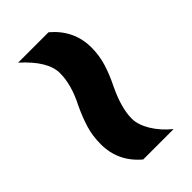

<svg xmlns="http://www.w3.org/2000/svg" viewBox="-18 -607 509 509"><g transform="rotate(45 236.5 -352.5)"><path d="M222 -301Q170 -328 126 -328Q81 -328 28 -269V-383Q72 -435 137 -435Q167 -435 194.5 -426.5Q222 -418 250 -404Q306 -377 346 -377Q369 -377 395.5 -393Q422 -409 444 -436V-322Q401 -271 336 -271Q305 -271 278.5 -279Q252 -287 222 -301Z"/></g></svg>

Font: Noto Sans Armenian ExtraCondensed
Style: Bold
Weight: 700
Width: 2
Designer: Monotype Design Team
Foundry: Monotype Imaging Inc.
Version: Version 2.008; ttfautohint (v1.8.4.7-5d5b)